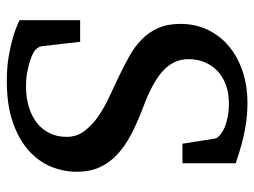

<svg xmlns="http://www.w3.org/2000/svg" viewBox="-111 -616 743 561"><g transform="rotate(90 260.5 -335.5)"><path d="M481.9 -188Q481.9 -149.9 467 -113.3Q452.1 -76.7 419.9 -47.9Q387.7 -19 337.4 -1.5Q287.1 16.1 216.8 16.1Q175.8 16.1 143.3 10.3Q110.8 4.4 87.4 -2.4Q60.5 -10.7 39.1 -21V-198.2H102.1L115.2 -85Q116.2 -79.1 121.3 -72.3Q126.5 -65.4 131.8 -63L140.1 -58.6Q147.5 -55.2 160.2 -51Q172.9 -46.9 191.2 -43.5Q209.5 -40 232.9 -40Q264.6 -40 291.7 -48.1Q318.8 -56.2 338.4 -71.3Q357.9 -86.4 368.9 -108.4Q379.9 -130.4 379.9 -158.2Q379.9 -188.5 362.5 -211.2Q345.2 -233.9 319.1 -251.7Q293 -269.5 262.2 -283.7Q231.4 -297.9 204.1 -311Q173.3 -325.7 145.3 -341.3Q117.2 -356.9 95.9 -377.4Q74.7 -397.9 62.3 -425.5Q49.8 -453.1 49.8 -491.2Q49.8 -535.6 67.4 -571.8Q85 -607.9 116 -633.5Q147 -659.2 189.2 -673.1Q231.4 -687 280.8 -687Q309.1 -687 334.2 -683.6Q359.4 -680.2 381.1 -675Q402.8 -669.9 421.6 -664.1Q440.4 -658.2 457 -652.8V-497.1H399.9L384.8 -592.8Q383.8 -597.7 379.2 -602.5Q374.5 -607.4 370.1 -609.9Q369.1 -610.4 363.8 -614.3Q358.4 -618.2 347.9 -622.1Q337.4 -626 321 -629.4Q304.7 -632.8 282.2 -632.8Q252 -632.8 228 -624Q204.1 -615.2 187.5 -599.4Q170.9 -583.5 161.9 -562Q152.8 -540.5 152.8 -515.1Q152.8 -492.2 161.9 -473.4Q170.9 -454.6 188.7 -438.7Q206.5 -422.9 232.4 -409.2Q258.3 -395.5 292 -382.8Q337.4 -365.7 372.8 -347.2Q408.2 -328.6 432.4 -305.7Q456.5 -282.7 469.2 -254.2Q481.9 -225.6 481.9 -188Z"/></g></svg>

Font: BabelStone Ogham Pictish
Style: Regular
Weight: 400
Designer: Andrew West
Foundry: BabelStone
Version: Version 1.02 March 14, 2022